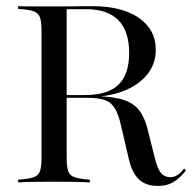

<svg xmlns="http://www.w3.org/2000/svg" viewBox="-20 -591 622 622"><path d="M38.7 0V-8.9Q71.8 -11.3 87.9 -16.5Q104 -21.8 109.3 -35.9Q114.5 -50 114.5 -78.2V-492.7Q114.5 -521 109.3 -535.1Q104 -549.2 87.9 -554.8Q71.8 -560.5 38.7 -562.1V-571Q54 -570.2 81.5 -570.2Q108.9 -570.2 148.4 -570.2Q170.2 -570.2 190.3 -570.2Q210.5 -570.2 227.4 -570.6Q244.4 -571 258.1 -571Q271.8 -571 279 -571Q375 -571 429.8 -533.1Q484.7 -495.2 484.7 -429.8Q484.7 -383.9 456.5 -349.2Q428.2 -314.5 378.6 -295.6Q329 -276.6 262.1 -276.6H155.6V-283.1H255.6Q329 -283.1 363.7 -316.5Q398.4 -350 398.4 -419.4Q398.4 -490.3 363.3 -525.8Q328.2 -561.3 258.1 -561.3H196V-78.2Q196 -50 201.2 -35.9Q206.5 -21.8 222.6 -16.5Q238.7 -11.3 271 -8.9V0Q237.9 -2.4 154.8 -2.4Q71 -2.4 38.7 0ZM491.1 11.3Q452.4 11.3 429.8 -10.1Q407.3 -31.5 396.8 -78.2L372.6 -181.5Q364.5 -219.4 352.4 -239.5Q340.3 -259.7 319.4 -266.9Q298.4 -274.2 261.3 -274.2H166.1V-280.6H255.6Q327.4 -280.6 367.7 -271Q408.1 -261.3 429 -235.9Q450 -210.5 460.5 -162.9L480.6 -83.1Q489.5 -45.2 501.2 -31Q512.9 -16.9 533.1 -16.9Q545.2 -17.7 554.8 -23.8Q564.5 -29.8 576.6 -45.2L582.3 -38.7Q561.3 -12.1 540.7 -0.4Q520.2 11.3 491.1 11.3Z"/></svg>

Font: Playfair 144pt
Style: Regular
Weight: 400
Designer: Claus Eggers Sørensen
Foundry: Claus Eggers Sørensen
Version: Version 2.001;gftools[0.9.30]